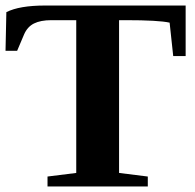

<svg xmlns="http://www.w3.org/2000/svg" viewBox="-20 -675 706 695"><path d="M652 -472H607L594 -593Q554 -602 435 -602H411V-49L515 -36V0H152V-36L256 -49V-602H166Q127 -602 103 -590Q79 -578 67 -550L42 -491H0L3 -631Q50 -655 144 -655H652Z"/></svg>

Font: Libra Serif Modern
Style: Bold
Weight: 700
Designer: Stefan Peev, Context Ltd
Foundry: Ascender Corporation
Version: Version 1.000